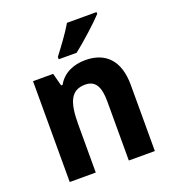

<svg xmlns="http://www.w3.org/2000/svg" viewBox="-138 -922 879 977"><g transform="rotate(-20 301.0 -434.0)"><path d="M496 -807V-817H336C310 -772 266 -713 233 -670V-657H330C379 -695 462 -770 496 -807ZM358 -607C296 -607 238 -584 207 -528H199L181 -597H72V-51H213V-311C213 -432 237 -490 315 -490C370 -490 392 -450 392 -372V-51H533V-409C533 -544 465 -607 358 -607Z"/></g></svg>

Font: Noto Sans Tamil UI SemiCondensed
Style: Bold
Weight: 700
Width: 4
Designer: Jelle Bosma - Monotype Design Team
Foundry: Monotype Imaging Inc.
Version: Version 2.004